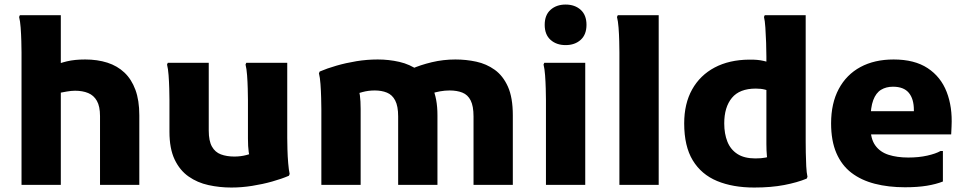

<svg xmlns="http://www.w3.org/2000/svg" viewBox="-20 -828 4323 860"><path d="M76.4 0V-593.6Q76.4 -613.6 75.5 -644.2Q74.7 -674.8 72.5 -704.4Q70.3 -734 65.6 -752L69 -760H252.4V-473.6L215.2 -532Q245.1 -544.9 279.8 -553.3Q314.4 -561.6 361.6 -561.6Q416.2 -561.6 461 -547.3Q505.7 -532.9 537.4 -502.9Q569.1 -472.9 586.6 -425.6Q604 -378.4 604 -311.6V0H428V-308Q428 -351.6 414 -376.2Q400.1 -400.9 375 -411.2Q349.9 -421.6 316.4 -421.6Q299.5 -421.6 278.9 -418Q258.3 -414.4 241.8 -411.1Q225.2 -407.8 219.1 -406.8L252.4 -482.9V0Z M1016.4 12Q963.7 12 914 1.1Q864.3 -9.7 824.9 -37.3Q785.4 -64.8 762.2 -113.6Q739 -162.4 739 -238V-380.4Q739 -400.4 738.1 -431Q737.3 -461.6 735.1 -491.2Q732.9 -520.8 728.2 -538.8L731.6 -546.8H915V-243.2Q915 -196.8 929.3 -171.5Q943.5 -146.1 969.5 -136.5Q995.4 -126.8 1029.5 -126.8Q1058 -126.8 1083.1 -133.4Q1108.2 -139.9 1128.3 -146.2L1103.6 -107.5Q1097.5 -122.9 1094 -147.1Q1090.6 -171.2 1090.6 -207.2V-380.4Q1090.6 -400.4 1089.7 -431Q1088.9 -461.6 1086.7 -491.2Q1084.5 -520.8 1079.8 -538.8L1083.2 -546.8H1266.6V-210Q1266.6 -190 1267.5 -158.7Q1268.3 -127.4 1270.9 -97.1Q1273.4 -66.8 1277.4 -48.8L1274 -40.8Q1241 -26.6 1198.7 -14.8Q1156.4 -2.9 1109.6 4.5Q1062.7 12 1016.4 12Z M1419.4 0V-338.4Q1419.4 -358.4 1418.5 -389.7Q1417.7 -421 1415.5 -451.3Q1413.3 -481.6 1408.6 -499.6L1412 -507.6Q1445 -521.8 1487.1 -533.9Q1529.3 -546.1 1576.6 -553.9Q1623.9 -561.6 1672 -561.6Q1721.6 -561.6 1769 -550.8Q1816.3 -539.9 1854.8 -512.4Q1893.3 -484.8 1916.4 -436.1Q1939.4 -387.5 1939.4 -311.6V0H1763.4V-306.4Q1763.4 -352.8 1750.1 -378.1Q1736.9 -403.5 1713.1 -413.1Q1689.4 -422.8 1658.6 -422.8Q1630.1 -422.8 1604.1 -415.8Q1578.1 -408.8 1557.4 -401.6L1581.8 -441.5Q1588.6 -425.8 1592 -401.2Q1595.4 -376.6 1595.4 -340V0ZM2101 0V-306.4Q2101 -352.8 2088.2 -378.1Q2075.4 -403.5 2051.2 -413.1Q2027 -422.8 1993.8 -422.8Q1972.5 -422.8 1951.1 -418.9Q1929.7 -415.1 1911.8 -408.8L1822.2 -519Q1862.4 -536.9 1914 -549.3Q1965.6 -561.6 2019.8 -561.6Q2067.7 -561.6 2113.2 -551.8Q2158.7 -542 2195.8 -515.5Q2232.9 -489 2255 -440Q2277 -391 2277 -311.6V0Z M2513.4 -626Q2472.3 -626 2446 -649.5Q2419.8 -673 2419.8 -716.8Q2419.8 -760.6 2446 -784.1Q2472.3 -807.6 2513.4 -807.6Q2554.8 -807.6 2580.9 -784.1Q2607 -760.6 2607 -716.8Q2607 -673 2580.9 -649.5Q2554.8 -626 2513.4 -626ZM2425.4 0V-380.4Q2425.4 -400.4 2424.5 -431Q2423.7 -461.6 2421.5 -491.2Q2419.3 -520.8 2414.6 -538.8L2418 -546.8H2601.4V0Z M2754.4 0V-593.4Q2754.4 -613.6 2753.6 -644.2Q2752.9 -674.8 2750.6 -704.4Q2748.3 -734 2743.6 -752L2747.3 -760H2930.4V0Z M3358.2 12Q3262.6 12 3192.1 -17.2Q3121.5 -46.5 3083 -109.8Q3044.6 -173.1 3044.6 -275.4Q3044.6 -363.7 3080.2 -427.4Q3115.9 -491.1 3181.2 -525.7Q3246.6 -560.2 3335.4 -560.9Q3373.2 -561.6 3400.3 -555.2Q3427.5 -548.8 3437.5 -545L3436.3 -417.4Q3422.5 -422.4 3405.7 -426.8Q3388.9 -431.2 3365.2 -431.2Q3292.7 -431.2 3258.4 -389.7Q3224 -348.2 3224 -275.4Q3224 -228.9 3238.1 -193.6Q3252.2 -158.2 3283 -138.3Q3313.7 -118.4 3363.4 -118.4Q3390.7 -118.4 3408.7 -122.1Q3426.7 -125.8 3439.6 -130.9L3427.8 -87.5Q3417.5 -105.2 3415.1 -129.4Q3412.8 -153.6 3412.8 -182.8V-574.7Q3412.8 -601 3411.6 -636.5Q3410.4 -672 3408.2 -704.4Q3406 -736.8 3402 -752L3405.4 -760H3588.8V-194.4Q3588.8 -174.4 3589.3 -143.8Q3589.8 -113.2 3591.3 -83.6Q3592.8 -54 3596.8 -36L3593.4 -28Q3551.4 -10.6 3492.8 0.7Q3434.1 12 3358.2 12Z M4033.4 10.8Q3959.5 10.8 3898.5 -4.9Q3837.4 -20.6 3793.6 -54.1Q3749.8 -87.7 3726.2 -142.6Q3702.6 -197.6 3702.6 -275.4Q3702.6 -365.3 3736.9 -429.5Q3771.2 -493.7 3834 -527.7Q3896.8 -561.6 3982.6 -561.6Q4076.2 -561.6 4135.1 -522.8Q4194 -484 4220.3 -416.2Q4246.6 -348.4 4242.2 -262.4L4240.5 -226H3811.4V-330H4073.4V-335.2Q4073.4 -385 4050.7 -412.3Q4028 -439.6 3979.8 -439.6Q3949 -439.6 3926.3 -425.8Q3903.6 -412 3891.4 -379.5Q3879.2 -347 3879.2 -291.2V-258.6Q3879.2 -206.1 3900.6 -176.5Q3922 -146.8 3960.1 -134.6Q3998.1 -122.4 4048.6 -122.4Q4095.4 -122.4 4133.5 -131Q4171.6 -139.6 4192.6 -151.6H4203.4V-15Q4173.1 -3 4131.7 3.9Q4090.2 10.8 4033.4 10.8Z"/></svg>

Font: Kufam
Style: Regular
Weight: 400
Designer: Wael Morcos, Artur Schmal
Foundry: Original Type
Version: Version 1.301; ttfautohint (v1.8.3)